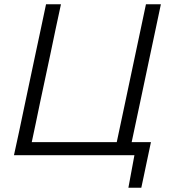

<svg xmlns="http://www.w3.org/2000/svg" viewBox="-20 -733 802 907"><path d="M586.5 154 615 0H46Q59 -59.5 71 -115Q82.5 -170.5 96.5 -236.5L146.5 -473Q161 -540.5 173 -597Q184.5 -653.5 197.5 -713H268Q255 -653 243 -596.8Q231 -540.5 217 -472.5L169 -247.5Q158.5 -195.5 149 -151Q139.5 -106.5 130 -61.5H531.5Q541 -106 550.5 -150.8Q560 -195.5 571 -247.5L619 -474.5Q633 -541 645 -597Q656.5 -653 669.5 -713H740Q727 -653 715.5 -597Q703.5 -541 689.5 -474.5L641.5 -247.5Q630.5 -196 621 -151Q611.5 -106 602 -61.5H693Q687.5 -35 681.5 -7Q675.5 21 670 47.5Q664.5 74.5 658.8 101Q653 127.5 647.5 154Z"/></svg>

Font: Heraclito Light
Style: Italic
Weight: 300
Italic angle: -12°
Designer: Kostas Bartsokas (font) & Cristiano Sobral (main changes)
Foundry: Kostas Bartsokas (font) & Cristiano Sobral (main changes)
Version: Version 1.00;July 8, 2020;FontCreator 13.0.0.2655 64-bit